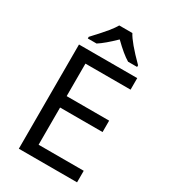

<svg xmlns="http://www.w3.org/2000/svg" viewBox="-223 -1035 1002 1139"><g transform="rotate(30 278.0 -465.5)"><path d="M496.1 0H97.2V-713.9H496.1V-634.8H187V-412.1H478V-334H187V-79.1H496.1ZM124.5 -782.2Q185.5 -847.7 210.7 -878.9Q235.8 -910.2 247.6 -931.2H337.4Q362.8 -881.8 462.4 -782.2V-771H400.4Q356.4 -796.9 291.5 -860.8Q227.5 -798.3 184.6 -771H124.5Z"/></g></svg>

Font: Noto Sans Southeast Asian
Style: Regular
Weight: 400
Designer: Monotype Design Team
Foundry: Monotype Imaging Inc.
Version: Version 1.06 uh; ttfautohint (v1.4.1)